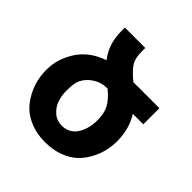

<svg xmlns="http://www.w3.org/2000/svg" viewBox="-193 -857 1012 1012"><g transform="rotate(45 313.0 -351.5)"><path d="M329.1 -421.9H323.2Q282.2 -421.9 246.6 -398.7Q210.9 -375.5 194.8 -340.8Q183.1 -315.9 183.1 -261.2Q183.1 -224.1 194.3 -191.7Q205.6 -159.2 232.2 -136Q258.8 -112.8 296.9 -112.8Q325.7 -112.8 348.1 -126.2Q370.6 -139.6 383.3 -161.6Q396 -183.6 402.6 -209Q409.2 -234.4 409.2 -261.2V-270Q409.2 -318.4 390.9 -352.3Q372.6 -386.2 329.1 -421.9ZM400.9 -542H595.2V-421.9H517.1Q561 -352.5 561 -261.2Q561 -227.1 553.5 -192.1Q545.9 -157.2 526.6 -119.9Q507.3 -82.5 478.3 -54Q449.2 -25.4 401.9 -7.1Q354.5 11.2 294.9 11.2Q236.3 11.2 189.2 -7.3Q142.1 -25.9 113.3 -54.4Q84.5 -83 65.2 -120.4Q45.9 -157.7 38.3 -192.4Q30.8 -227.1 30.8 -261.2V-270Q30.8 -341.8 73.2 -411.6Q115.7 -481.4 196.8 -515.1Q200.2 -516.6 208 -519.5Q215.8 -522.5 219.2 -523.9Q166 -591.3 166 -687V-713.9H317.9V-687Q317.9 -638.7 335 -610.6Q352.1 -582.5 400.9 -542Z"/></g></svg>

Font: Telcell.Market
Style: Bold
Weight: 700
Designer: Rasmus Andersson, Sedrak Mkrtchyan
Version: Version 3.019;git-0a5106e0b